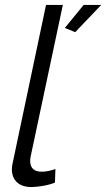

<svg xmlns="http://www.w3.org/2000/svg" viewBox="-20 -750 429 776"><path d="M107 6Q70 6 49 -13Q28 -32 28 -67Q28 -78 32 -95L166 -730H234L104 -118Q103 -113 102.5 -108.5Q102 -104 102 -100Q102 -56 149 -56Q173 -56 204 -67L202 -12Q183 -4 155 1Q127 6 107 6ZM242 -637 318 -730H389L284 -620Z"/></svg>

Font: Raleway
Style: Italic
Weight: 400
Italic angle: -12°
Designer: Matt McInerney, Pablo Impallari, Rodrigo Fuenzalida
Foundry: Matt McInerney, Pablo Impallari, Rodrigo Fuenzalida
Version: Version 4.026